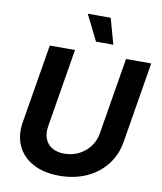

<svg xmlns="http://www.w3.org/2000/svg" viewBox="-101 -1029 943 1119"><g transform="rotate(10 370.5 -469.5)"><path d="M326.9 10.1Q234.7 10.1 170.9 -24.3Q107.1 -58.7 78.8 -119.9Q50.4 -181 63.4 -260.2L140.9 -727.5H290.1L213.4 -262.8Q206.4 -220.1 218.8 -188.4Q231.3 -156.6 260.5 -139.2Q289.8 -121.7 332.9 -121.7Q380.3 -121.7 419.4 -141.7Q458.4 -161.6 484.1 -195.7Q509.8 -229.9 516.8 -272.5L592 -727.5H741.2L662.4 -250.4Q649.4 -171 603.3 -112.4Q557.1 -53.7 486.1 -21.8Q415 10.1 326.9 10.1ZM402.2 -796.7 326.6 -948.7H462.4L504.8 -796.7Z"/></g></svg>

Font: Adwaita Sans
Style: Italic
Weight: 400
Italic angle: -9.39999°
Designer: Rasmus Andersson
Foundry: rsms
Version: Version 4.001;git-9221beed3